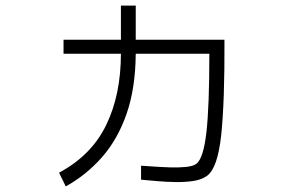

<svg xmlns="http://www.w3.org/2000/svg" viewBox="-20 -640 1040 686"><path d="M215 26 191 -23Q307 -85 359.5 -193.5Q412 -302 412 -448H207V-498H412V-620H465V-498H782Q783 -278 770.5 -159Q758 -40 720 -12Q701 2 671.5 6.5Q642 11 607.5 10.5Q573 10 540.5 7Q508 4 484 2V-48Q500 -47 528 -45Q556 -43 587 -42Q618 -41 644 -43.5Q670 -46 682 -55Q707 -75 717.5 -167.5Q728 -260 728 -448H465Q464 -325 432.5 -234Q401 -143 345 -79Q289 -15 215 26Z"/></svg>

Font: Murecho Light
Style: Regular
Weight: 300
Designer: Neil Summerour
Foundry: Positype
Version: Version 1.010; ttfautohint (v1.8.3)